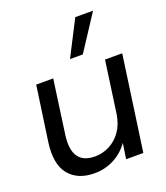

<svg xmlns="http://www.w3.org/2000/svg" viewBox="-138 -837 815 944"><g transform="rotate(-20 269.0 -365.0)"><path d="M195 12Q107 12 62 -43Q17 -98 32 -209L73 -496H162L123 -216Q102 -65 225 -65Q265 -65 301 -83.5Q337 -102 362 -137.5Q387 -173 395 -225L433 -496H523L453 0H363L375 -81Q344 -37 297 -12.5Q250 12 195 12ZM272 -557 367 -742H460L339 -557Z"/></g></svg>

Font: Host Grotesk
Style: Italic
Weight: 400
Italic angle: -8°
Designer: Doğukan Karapınar based on Poppins by Indian Type Foundry, Jonny Pinhorn
Foundry: Element Type
Version: Version 1.001; ttfautohint (v1.8.4.7-5d5b)